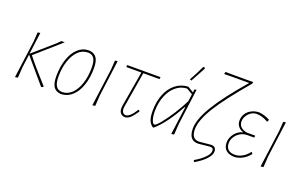

<svg xmlns="http://www.w3.org/2000/svg" viewBox="-97 -1143 2787 1761"><g transform="rotate(20 1296.0 -263.0)"><path d="M134 -238Q189 -166 334 -5L333 -1Q325 5 315 7L312 6L108 -234L91 -106L84 0L57 4L106 -362L112 -452L137 -456L109 -243L310 -418L344 -452H377Z M615 -458Q665 -454 687.5 -421Q710 -388 710 -320Q710 -229 686 -156.5Q662 -84 617 -41Q572 2 511 6H506Q456 3 433 -30.5Q410 -64 410 -134Q410 -225 434.5 -298.5Q459 -372 504 -414.5Q549 -457 610 -458ZM430 -137Q430 -75 449.5 -45Q469 -15 510 -15Q562 -15 603 -54.5Q644 -94 666.5 -163Q689 -232 689 -317Q689 -379 670 -408Q651 -437 610 -437Q557 -437 516.5 -398Q476 -359 453 -290.5Q430 -222 430 -137Z M846 -106 839 0 812 4 861 -362 867 -452 892 -456Z M1093 -87 1091 -67Q1091 -42 1101.5 -28.5Q1112 -15 1131 -15Q1150 -15 1174 -37.5Q1198 -60 1223 -101H1230L1238 -90Q1205 -41 1184 -21Q1163 -1 1135 5Q1104 5 1087.5 -12.5Q1071 -30 1071 -64L1073 -86L1132 -432H988L984 -436L987 -452H1309L1312 -448L1309 -432H1151Z M1662 -456 1616 -106 1609 0 1582 4 1619 -271H1614Q1569 -186 1517 -114.5Q1465 -43 1412 4H1401Q1373 -17 1361 -49Q1349 -81 1349 -137Q1349 -228 1377.5 -299Q1406 -370 1458 -411.5Q1510 -453 1578 -457H1582L1639 -422L1643 -453ZM1627 -333 1636 -403 1578 -437Q1519 -436 1471 -397Q1423 -358 1396 -290.5Q1369 -223 1369 -141Q1369 -93 1380 -58.5Q1391 -24 1407 -24Q1422 -24 1462.5 -73.5Q1503 -123 1549.5 -196Q1596 -269 1627 -333ZM1653 -675 1666 -671 1667 -665Q1644 -622 1589 -521L1584 -520L1572 -526Q1606 -586 1648 -674Z M1843 -17Q1851 -17 1868.5 -19Q1886 -21 1899 -22Q1947 -28 1961 -28Q2010 -28 2010 21Q2010 55 1972.5 95.5Q1935 136 1868 175L1859 161L1860 157Q1919 123 1954.5 86.5Q1990 50 1990 22Q1990 6 1983 -1Q1976 -8 1961 -8Q1953 -8 1934 -6Q1915 -4 1903 -3Q1855 3 1840 3Q1751 3 1751 -112Q1751 -201 1833 -337Q1915 -473 2094 -680H1913L1853 -679L1850 -684L1856 -701L1922 -700H2088L2126 -701L2122 -683Q1933 -462 1852 -330Q1771 -198 1771 -112Q1771 -17 1843 -17Z M2380 -424 2373 -405 2367 -404Q2311 -437 2256 -437Q2229 -437 2204 -421Q2179 -405 2163.5 -379Q2148 -353 2148 -325Q2148 -293 2169.5 -272Q2191 -251 2231 -245H2309L2312 -241L2307 -225H2240Q2205 -225 2174 -207Q2143 -189 2124.5 -159.5Q2106 -130 2106 -98Q2106 -58 2128.5 -37Q2151 -16 2194 -16Q2230 -16 2265.5 -35.5Q2301 -55 2329 -92H2335L2344 -78Q2317 -42 2279 -20.5Q2241 1 2201 4Q2145 4 2115.5 -22Q2086 -48 2086 -97Q2086 -144 2118 -184.5Q2150 -225 2198 -236Q2164 -247 2146 -270.5Q2128 -294 2128 -326Q2128 -363 2147 -393Q2166 -423 2200 -440.5Q2234 -458 2275 -458Q2336 -451 2380 -424Z M2488 -106 2481 0 2454 4 2503 -362 2509 -452 2534 -456Z"/></g></svg>

Font: Luna Sans Thin
Style: Italic
Weight: 250
Italic angle: -7°
Designer: Juan Pablo del Peral
Foundry: Huerta Tipografica
Version: Version 2.001; ttfautohint (v1.5)